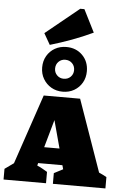

<svg xmlns="http://www.w3.org/2000/svg" viewBox="-98 -1150 775 1198"><g transform="rotate(5 290.0 -551.5)"><path d="M561 -95Q573 -90 585.5 -83.5Q598 -77 609 -71V0H280V-67L336 -96L329 -121H177L173 -105Q190 -98 206 -89Q222 -80 237 -71V0H-29V-67L27 -107L175 -544H403ZM206 -223H302L255 -397ZM290 -578Q250 -578 218.5 -596.5Q187 -615 168.5 -646.5Q150 -678 150 -718Q150 -759 168.5 -790.5Q187 -822 218.5 -840Q250 -858 290 -858Q351 -858 390.5 -818.5Q430 -779 430 -718Q430 -678 412 -646.5Q394 -615 362.5 -596.5Q331 -578 290 -578ZM290 -659Q316 -659 333 -676Q350 -693 350 -718Q350 -744 333 -761Q316 -778 290 -778Q265 -778 248 -761Q231 -744 231 -718Q231 -693 248 -676Q265 -659 290 -659ZM185 -862 145 -932 355 -1103H381L452 -962Q386 -931 319.5 -906.5Q253 -882 185 -862Z"/></g></svg>

Font: Piazzolla SC Black
Style: Regular
Weight: 900
Designer: Juan Pablo del Peral
Foundry: Huerta Tipografica
Version: Version 1.330